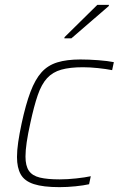

<svg xmlns="http://www.w3.org/2000/svg" viewBox="-20 -763 498 791"><path d="M225 8Q158 8 119.5 -4.5Q81 -17 65.5 -44.5Q50 -72 50 -116Q50 -143 55 -177.5Q60 -212 69 -254Q86 -333 105.5 -384.5Q125 -436 151 -465Q177 -494 216 -506Q255 -518 311 -518Q346 -518 385 -515Q424 -512 449 -507L442 -474Q417 -479 383.5 -482.5Q350 -486 322 -486Q268 -486 232.5 -476Q197 -466 174 -441Q151 -416 135.5 -371Q120 -326 105 -256Q95 -211 90 -177Q85 -143 85 -118Q85 -80 99 -59.5Q113 -39 144 -31.5Q175 -24 226 -24Q258 -24 294.5 -28Q331 -32 354 -37L347 -4Q325 1 291 4.5Q257 8 225 8ZM245 -605 246 -610 381 -743H429L428 -738L274 -605Z"/></svg>

Font: Saira Thin Thin
Style: Italic
Weight: 250
Italic angle: -12°
Version: Version 1.101